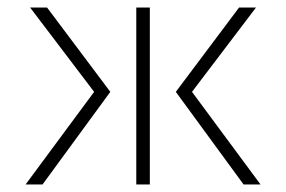

<svg xmlns="http://www.w3.org/2000/svg" viewBox="-20 -490 760 510"><path d="M378 -470V0H342V-470ZM615 -470H660L490 -246L672 0H627L447 -246ZM93 0H48L230 -246L60 -470H105L273 -246Z"/></svg>

Font: Kreadon
Style: Regular
Weight: 400
Designer: kohakuno
Foundry: StudioGnu
Version: Version 1.000;Glyphs 3.1.2 (3151)